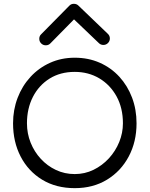

<svg xmlns="http://www.w3.org/2000/svg" viewBox="-20 -981 789 1012"><path d="M345.2 -950.7Q354.5 -960.9 369.1 -960.9Q383.8 -960.9 393.1 -951.7L547.9 -803.2Q559.1 -793 559.1 -778.3Q559.1 -764.2 549.1 -754.2Q539.1 -744.1 524.9 -744.1Q510.7 -744.1 501 -753.9L370.1 -878.9L246.1 -752.9Q236.3 -742.2 221.2 -742.2Q207 -742.2 197 -752.2Q187 -762.2 187 -776.4Q187 -791.5 197.3 -800.8ZM374 -676.8Q445.8 -676.8 505.6 -650.4Q565.4 -624 608.9 -576.7Q652.3 -529.3 676 -466.6Q699.7 -403.8 699.7 -331.1Q699.7 -233.9 658.7 -156.5Q617.7 -79.1 544.4 -34.2Q471.2 10.7 374 10.7Q275.4 10.7 202.1 -33.9Q128.9 -78.6 88.9 -155.8Q48.8 -232.9 48.8 -331.1Q48.8 -402.3 72.8 -465.1Q96.7 -527.8 140.4 -575.4Q184.1 -623 243.7 -649.9Q303.2 -676.8 374 -676.8ZM374 -602.1Q297.9 -602.1 241.2 -566.7Q184.6 -531.2 153.3 -470Q122.1 -408.7 122.1 -331.1Q122.1 -277.3 141.4 -229.2Q160.6 -181.2 195.1 -143.8Q229.5 -106.4 275.1 -85Q320.8 -63.5 374 -63.5Q426.8 -63.5 472.9 -85.9Q519 -108.4 554 -146.5Q588.9 -184.6 608.4 -232.4Q627.9 -280.3 627.9 -331.1Q627.9 -411.6 594.5 -472.7Q561 -533.7 503.7 -567.9Q446.3 -602.1 374 -602.1Z"/></svg>

Font: Manjari
Style: Regular
Weight: 400
Designer: Santhosh Thottingal <santhosh.thottingal@gmail.com>
Foundry: SMC
Version: Version 2.000